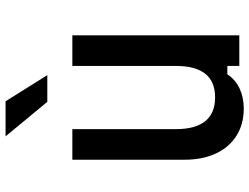

<svg xmlns="http://www.w3.org/2000/svg" viewBox="-123 -757 896 690"><g transform="rotate(-90 325.0 -412.0)"><path d="M543 -600V0H433V-43H403Q384 -14 352 1Q320 16 280 16Q224 16 182.5 -10Q141 -36 118.5 -84Q96 -132 96 -197V-600H206V-227Q206 -158 234.5 -122.5Q263 -87 320 -87Q377 -87 405 -122.5Q433 -158 433 -227V-600ZM400 -690H304L180 -840H306Z"/></g></svg>

Font: Martian Mono SemiCondensed
Style: Regular
Weight: 400
Width: 4
Designer: Roman Shamin
Foundry: Evil Martians
Version: Version 1.000